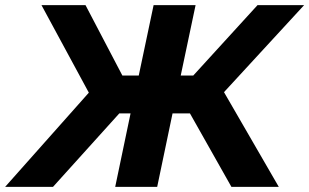

<svg xmlns="http://www.w3.org/2000/svg" viewBox="-66 -730 1208 750"><path d="M-46 0 281 -368 96 -710H268L412 -435H476L534 -710H698L640 -435H689L940 -710H1122L809 -370L1023 0H838L676 -287H608L548 0H384L444 -287H400L141 0Z"/></svg>

Font: Raleway ExtraBold
Style: Italic
Weight: 800
Italic angle: -12°
Designer: Matt McInerney, Pablo Impallari, Rodrigo Fuenzalida
Foundry: Matt McInerney, Pablo Impallari, Rodrigo Fuenzalida
Version: Version 4.026